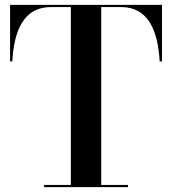

<svg xmlns="http://www.w3.org/2000/svg" viewBox="-20 -770 708 790"><path d="M161.5 -9V0H506.5V-9H396.5V-741H478C590 -741 629.5 -644.5 637 -517.5H646.5V-750H21.5V-517.5H30.5C38 -644.5 77.5 -741 189.5 -741H271.5V-9Z"/></svg>

Font: Bodoni* 24pt Medium
Style: Regular
Weight: 500
Version: Version 2.3